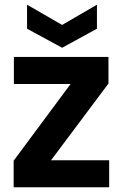

<svg xmlns="http://www.w3.org/2000/svg" viewBox="-20 -796 523 816"><path d="M441 -441 197 -115H444V0H38V-113L280 -439H39V-554H441ZM392 -776V-674L244 -593L95 -674V-776L244 -690Z"/></svg>

Font: Poppins SemiBold
Style: Regular
Weight: 600
Designer: Ninad Kale (Devanagari), Jonny Pinhorn (Latin)
Foundry: Indian Type Foundry
Version: Version 3.002 2017